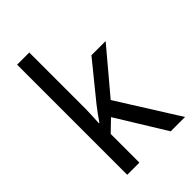

<svg xmlns="http://www.w3.org/2000/svg" viewBox="-226 -848 937 937"><g transform="rotate(-45 242.5 -380.0)"><path d="M162 -370Q162 -350 160.5 -324Q159 -298 158 -276H162Q171 -290 187 -312Q203 -334 215 -349L367 -536H465L279 -315L477 0H378L221 -255L162 -198V0H78V-760H162Z"/></g></svg>

Font: Noto Sans Myanmar SemiCondensed
Style: Regular
Weight: 400
Width: 4
Designer: Monotype Design Team
Foundry: Monotype Imaging Inc.
Version: Version 2.107; ttfautohint (v1.8.4.7-5d5b)